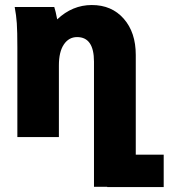

<svg xmlns="http://www.w3.org/2000/svg" viewBox="-20 -551 678 772"><path d="M411.1 201.2V200.2H357.9V-303.2Q357.9 -401.9 290 -401.9Q256.8 -401.9 236.8 -372.3Q216.8 -342.8 216.8 -288.1V0H49.8V-359.9Q49.8 -425.3 47.6 -457.3Q45.4 -489.3 39.1 -522.9H198.2Q203.6 -506.8 210 -473.1Q271 -530.8 349.1 -530.8Q429.2 -530.8 477.5 -475.8Q525.9 -420.9 525.9 -330.1V70.8H638.2V201.2Z"/></svg>

Font: LT Superior Black
Style: Regular
Weight: 900
Designer: Daniel Lyons
Foundry: LyonsType
Version: Version 2.005